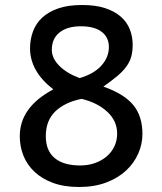

<svg xmlns="http://www.w3.org/2000/svg" viewBox="-20 -733 649 767"><path d="M296 14Q236 14 191.5 -2.5Q147 -19 117.5 -47Q88 -75 73.5 -111.5Q59 -148 59 -189Q59 -305 193 -376Q100 -448 100 -540Q100 -576 112 -608Q124 -640 149 -663Q174 -686 213 -699.5Q252 -713 308 -713Q362 -713 400 -700.5Q438 -688 462.5 -666.5Q487 -645 498.5 -616Q510 -587 510 -555Q510 -528 504.5 -507.5Q499 -487 485.5 -468Q472 -449 449.5 -430Q427 -411 393 -387Q474 -359 511.5 -314.5Q549 -270 549 -198Q549 -158 532.5 -120Q516 -82 484 -52Q452 -22 404.5 -4Q357 14 296 14ZM187 -534Q187 -500 217 -470Q247 -440 298 -421Q356 -438 385.5 -471.5Q415 -505 415 -545Q415 -584 386 -606Q357 -628 303 -628Q249 -628 218 -603.5Q187 -579 187 -534ZM306 -338Q240 -325 201.5 -288.5Q163 -252 163 -189Q163 -131 198.5 -101.5Q234 -72 300 -72Q332 -72 359 -81.5Q386 -91 406 -108Q426 -125 437 -148.5Q448 -172 448 -199Q448 -250 408.5 -286.5Q369 -323 306 -338Z"/></svg>

Font: Cabin
Style: Regular
Weight: 400
Designer: Pablo Impallari
Foundry: Pablo Impallari
Version: Version 1.007